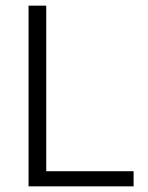

<svg xmlns="http://www.w3.org/2000/svg" viewBox="-20 -659 524 679"><path d="M143.5 -639V0H81V-639ZM113.5 0V-53.5H452.5V0Z"/></svg>

Font: Anek Malayalam Medium Light
Style: Regular
Weight: 300
Version: Version 1.003